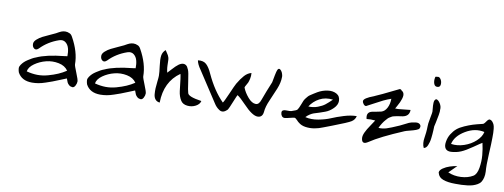

<svg xmlns="http://www.w3.org/2000/svg" viewBox="-60 -920 3626 1380"><g transform="rotate(10 1752.5 -230.0)"><path d="M317 -384Q238 -357 183 -300Q165 -283 150.5 -293.5Q136 -304 136 -326Q136 -343 154.5 -359.5Q173 -376 194 -386.5Q215 -397 245 -410.5Q275 -424 285 -429Q309 -443 321.5 -448Q334 -453 349.5 -453.5Q365 -454 382 -446Q394 -441 403 -424Q459 -324 459 -233Q459 -223 478.5 -175.5Q498 -128 498 -115Q498 -100 489.5 -84Q481 -68 469 -68Q454 -69 444 -77.5Q434 -86 429.5 -95.5Q425 -105 419 -123Q405 -118 372 -104Q339 -90 320.5 -83.5Q302 -77 274.5 -67.5Q247 -58 223.5 -54Q200 -50 177 -50Q100 -50 71 -107Q66 -123 65.5 -135.5Q65 -148 74.5 -161.5Q84 -175 94 -184.5Q104 -194 119.5 -204Q135 -214 147.5 -221Q160 -228 174 -233Q244 -265 374 -278Q388 -280 395 -281Q396 -312 389 -338Q382 -364 363 -378.5Q344 -393 317 -384ZM411 -178Q389 -211 342.5 -220.5Q296 -230 250.5 -218.5Q205 -207 168 -181Q131 -155 126 -123Q167 -112 205 -111.5Q243 -111 282.5 -122Q322 -133 353 -146.5Q384 -160 411 -178Z M815 -384Q736 -357 681 -300Q663 -283 648.5 -293.5Q634 -304 634 -326Q634 -343 652.5 -359.5Q671 -376 692 -386.5Q713 -397 743 -410.5Q773 -424 783 -429Q807 -443 819.5 -448Q832 -453 847.5 -453.5Q863 -454 880 -446Q892 -441 901 -424Q957 -324 957 -233Q957 -223 976.5 -175.5Q996 -128 996 -115Q996 -100 987.5 -84Q979 -68 967 -68Q952 -69 942 -77.5Q932 -86 927.5 -95.5Q923 -105 917 -123Q903 -118 870 -104Q837 -90 818.5 -83.5Q800 -77 772.5 -67.5Q745 -58 721.5 -54Q698 -50 675 -50Q598 -50 569 -107Q564 -123 563.5 -135.5Q563 -148 572.5 -161.5Q582 -175 592 -184.5Q602 -194 617.5 -204Q633 -214 645.5 -221Q658 -228 672 -233Q742 -265 872 -278Q886 -280 893 -281Q894 -312 887 -338Q880 -364 861 -378.5Q842 -393 815 -384ZM909 -178Q887 -211 840.5 -220.5Q794 -230 748.5 -218.5Q703 -207 666 -181Q629 -155 624 -123Q665 -112 703 -111.5Q741 -111 780.5 -122Q820 -133 851 -146.5Q882 -160 909 -178Z M1114 -376Q1114 -369 1114.5 -356.5Q1115 -344 1115 -338.5Q1115 -333 1116 -323.5Q1117 -314 1118.5 -306Q1120 -298 1122 -289Q1124 -290 1149 -318Q1174 -346 1192 -359Q1210 -372 1226 -372Q1237 -372 1244.5 -366.5Q1252 -361 1255 -356Q1258 -351 1265 -336Q1272 -322 1281.5 -253.5Q1291 -185 1296 -172Q1300 -145 1399 -131Q1394 -107 1366 -92Q1338 -77 1305 -80.5Q1272 -84 1257 -107Q1239 -135 1234 -174Q1222 -286 1217 -297Q1108 -221 1106 -68Q1085 -70 1073.5 -84Q1062 -98 1060 -120.5Q1058 -143 1059 -164.5Q1060 -186 1063.5 -214.5Q1067 -243 1067 -257Q1067 -280 1060.5 -328Q1054 -376 1058 -402.5Q1062 -429 1083 -447Q1087 -441 1094.5 -429.5Q1102 -418 1105 -413Q1108 -408 1111 -398Q1114 -388 1114 -376Z M1919 -452Q1935 -439 1940 -409Q1940 -404 1940 -400Q1940 -361 1921 -314Q1902 -267 1880.5 -219Q1859 -171 1856 -133Q1852 -91 1816 -91Q1777 -91 1711 -161Q1670 -204 1648 -218Q1643 -210 1631 -180Q1619 -150 1608 -125Q1597 -100 1593 -100Q1579 -86 1565 -83.5Q1551 -81 1538 -89.5Q1525 -98 1515.5 -108Q1506 -118 1498 -131L1355 -350Q1328 -388 1324 -415Q1364 -420 1386 -399.5Q1408 -379 1427 -336Q1481 -219 1553 -147Q1561 -156 1588 -218.5Q1615 -281 1624 -297Q1647 -336 1669 -360.5Q1691 -385 1719 -392Q1721 -370 1716.5 -350Q1712 -330 1707.5 -320Q1703 -310 1691 -290Q1688 -284 1688 -280Q1701 -246 1730 -212Q1759 -178 1788 -178Q1811 -178 1823 -214Q1848 -283 1877 -352Q1890 -422 1893 -431Q1902 -466 1919 -452Z M2373 -302Q2373 -274 2346.5 -247.5Q2320 -221 2289 -210Q2272 -203 2247.5 -195.5Q2223 -188 2210.5 -184Q2198 -180 2182.5 -170Q2167 -160 2155 -147Q2198 -136 2249.5 -145.5Q2301 -155 2338 -171Q2375 -187 2425.5 -202.5Q2476 -218 2518 -218Q2512 -191 2488 -176Q2477 -169 2444 -155Q2411 -141 2355 -119.5Q2299 -98 2296 -97Q2265 -84 2233 -78.5Q2201 -73 2169 -77.5Q2137 -82 2116 -100Q2112 -102 2100 -115Q2088 -128 2080 -129Q2073 -129 2047.5 -122.5Q2022 -116 2011 -115Q1996 -114 1988 -125Q1980 -136 1980 -150Q1980 -162 1989 -166.5Q1998 -171 2009.5 -170.5Q2021 -170 2035.5 -170.5Q2050 -171 2059 -176Q2084 -183 2091 -191.5Q2098 -200 2111 -234Q2116 -249 2121.5 -260.5Q2127 -272 2135.5 -282Q2144 -292 2148 -297Q2152 -302 2166 -311Q2180 -320 2184.5 -323Q2189 -326 2209 -338Q2242 -357 2279.5 -362.5Q2317 -368 2345 -353Q2373 -338 2373 -302ZM2329 -305Q2274 -312 2231 -289Q2188 -266 2163 -226Q2199 -224 2231 -236Q2263 -248 2282 -263Q2301 -278 2329 -305Z M2543 -333Q2543 -354 2616 -381Q2620 -383 2622 -384Q2642 -391 2788 -463Q2791 -464 2794.5 -462.5Q2798 -461 2798.5 -461Q2799 -461 2802 -457L2804 -455Q2822 -445 2822 -423Q2822 -412 2817 -396.5Q2812 -381 2807 -370.5Q2802 -360 2792 -341.5Q2782 -323 2780 -320Q2795 -318 2838.5 -323.5Q2882 -329 2891 -329Q2891 -283 2843 -274Q2837 -273 2819.5 -270.5Q2802 -268 2798.5 -267Q2795 -266 2783 -263.5Q2771 -261 2767.5 -258.5Q2764 -256 2755.5 -251.5Q2747 -247 2740.5 -241Q2734 -235 2727 -226Q2705 -202 2686 -162Q2716 -160 2744.5 -169Q2773 -178 2834 -205Q2853 -214 2870.5 -223Q2888 -232 2895.5 -235.5Q2903 -239 2915 -242Q2927 -245 2945 -247Q2965 -249 2975.5 -238Q2986 -227 2978 -210Q2975 -202 2956 -195Q2937 -188 2910.5 -181.5Q2884 -175 2875 -171Q2707 -100 2633 -50Q2588 -20 2583 -68Q2581 -86 2592.5 -111Q2604 -136 2627.5 -170Q2651 -204 2654 -210Q2620 -214 2591 -210Q2578 -258 2620 -268Q2627 -269 2650 -273.5Q2673 -278 2686 -281Q2711 -288 2726 -317Q2741 -346 2741 -384Q2714 -375 2685 -361Q2656 -347 2623 -328.5Q2590 -310 2571 -301Q2561 -300 2552 -311Q2543 -322 2543 -333Z M3055 -526Q3034 -523 3026.5 -543Q3019 -563 3024 -589Q3025 -595 3028.5 -596Q3032 -597 3040 -597Q3054 -601 3064.5 -584.5Q3075 -568 3073.5 -548Q3072 -528 3055 -526ZM3032 -233Q3031 -249 3040 -295Q3049 -341 3048 -344Q3048 -347 3046.5 -363Q3045 -379 3044.5 -387.5Q3044 -396 3044.5 -408Q3045 -420 3049 -427.5Q3053 -435 3060 -437Q3075 -435 3089 -412.5Q3103 -390 3100 -367Q3102 -359 3097 -329Q3092 -299 3085.5 -270.5Q3079 -242 3079 -242Q3079 -233 3078 -215Q3077 -197 3076 -185Q3075 -173 3073 -155.5Q3071 -138 3067.5 -126Q3064 -114 3059.5 -102.5Q3055 -91 3048 -84.5Q3041 -78 3032 -76Q3024 -91 3022.5 -111Q3021 -131 3024 -147.5Q3027 -164 3029.5 -189Q3032 -214 3032 -233Z M3229 -83Q3200 -82 3188 -99Q3176 -116 3181 -147Q3186 -180 3202.5 -206Q3219 -232 3238.5 -248.5Q3258 -265 3291 -279.5Q3324 -294 3349.5 -302Q3375 -310 3418 -320Q3427 -320 3441 -341Q3455 -362 3465 -360Q3476 -358 3484 -348.5Q3492 -339 3496.5 -328.5Q3501 -318 3503 -299Q3505 -280 3505 -269Q3505 -258 3505 -237Q3505 -234 3505 -233Q3505 -198 3500.5 -113.5Q3496 -29 3500 14Q3501 38 3496.5 57Q3492 76 3483.5 89.5Q3475 103 3459 112Q3443 121 3427 126Q3411 131 3387.5 134Q3364 137 3345.5 137.5Q3327 138 3300 138Q3245 138 3210.5 125.5Q3176 113 3168 78Q3169 61 3191 46Q3213 31 3239.5 22.5Q3266 14 3292 10L3236 66Q3280 85 3330.5 82.5Q3381 80 3418 58Q3443 43 3451 -5Q3459 -53 3455 -98Q3451 -143 3441 -186Q3430 -180 3382 -146.5Q3334 -113 3301 -99Q3268 -85 3229 -83ZM3441 -265Q3372 -281 3302.5 -239.5Q3233 -198 3220 -139Q3266 -132 3315 -148.5Q3364 -165 3399 -197.5Q3434 -230 3441 -265Z"/></g></svg>

Font: Long Cang
Style: Regular
Weight: 400
Designer: ZhongQi
Foundry: ZhongQi
Version: Version 2.001